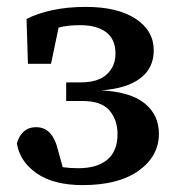

<svg xmlns="http://www.w3.org/2000/svg" viewBox="-20 -523 510 557"><path d="M220 14Q135 14 86 -20.5Q37 -55 29 -107Q34 -127 48 -140.5Q62 -154 85 -154Q109 -154 124.5 -137.5Q140 -121 147 -92L162 -38Q183 -35 207 -35Q262 -35 291.5 -60Q321 -85 321 -134Q321 -175 297.5 -202.5Q274 -230 220 -230H172V-284H214Q265 -284 290 -307.5Q315 -331 315 -368Q315 -409 288 -429.5Q261 -450 213 -450Q175 -450 150 -443L128 -338H61L57 -468Q88 -484 132 -493.5Q176 -503 229 -503Q321 -503 373.5 -468.5Q426 -434 426 -377Q426 -325 386.5 -295.5Q347 -266 274 -261Q360 -256 400.5 -222.5Q441 -189 441 -135Q441 -70 382.5 -28Q324 14 220 14Z"/></svg>

Font: Source Serif 4 SmText Semibold
Style: Regular
Weight: 600
Designer: Frank Grießhammer
Foundry: Adobe
Version: Version 4.005;hotconv 1.1.0;makeotfexe 2.6.0